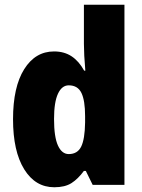

<svg xmlns="http://www.w3.org/2000/svg" viewBox="-20 -780 600 810"><path d="M209 10Q129 10 82 -66Q35 -142 35 -277Q35 -413 82 -488Q129 -563 208 -563Q251 -563 282 -542.5Q313 -522 335 -482H340Q337 -515 335.5 -544.5Q334 -574 334 -595V-760H505V0H371L342 -59H334Q309 -25 281.5 -7.5Q254 10 209 10ZM270 -130Q307 -130 322.5 -161.5Q338 -193 339 -263V-290Q339 -356 323.5 -388Q308 -420 270 -420Q241 -420 224.5 -384.5Q208 -349 208 -278Q208 -202 224.5 -166Q241 -130 270 -130Z"/></svg>

Font: Noto Sans Kannada Condensed Black
Style: Regular
Weight: 900
Width: 3
Designer: Jelle Bosma - Monotype Design Team
Foundry: Monotype Imaging Inc.
Version: Version 2.005; ttfautohint (v1.8.4.7-5d5b)